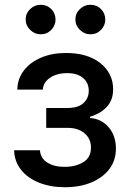

<svg xmlns="http://www.w3.org/2000/svg" viewBox="-20 -775 545 806"><path d="M39.1 -144.2H147.7Q150.2 -110.8 178.3 -92.7Q206.3 -74.6 251.4 -74.6Q297.2 -74.6 329.5 -94.1Q361.9 -113.6 361.9 -155.5Q361.9 -192.5 335 -215.4Q308.2 -238.3 262.8 -238.3H174V-321.7H262.8Q307.9 -321.7 330.3 -342.2Q352.6 -362.6 352.6 -393.8Q352.6 -427.2 328.8 -447.6Q305 -468 262.1 -468Q218.8 -468 190.2 -448.7Q161.6 -429.3 159.8 -398.8H52.6Q53.6 -444.6 80.3 -479.2Q106.9 -513.8 152.7 -533.2Q198.5 -552.6 256.7 -552.6Q348 -552.6 401.5 -509.8Q454.9 -467 454.9 -399.9Q454.9 -354.8 428.1 -326.2Q401.3 -297.6 358.3 -285.2V-279.5Q405.9 -276.3 436.3 -240.6Q466.6 -204.9 466.6 -151.6Q466.6 -101.6 438.9 -65.2Q411.2 -28.8 362.9 -8.9Q314.6 11 252.5 11Q192.1 11 144.4 -8Q96.6 -27 68.7 -61.8Q40.8 -96.6 39.1 -144.2ZM150.6 -631Q125.7 -631 106.7 -649.5Q87.7 -668 87.7 -692.8Q87.7 -719.1 106.7 -737Q125.7 -755 150.6 -755Q177.2 -755 195.1 -737Q213.1 -719.1 213.1 -692.8Q213.1 -668 195.1 -649.5Q177.2 -631 150.6 -631ZM359.4 -631Q334.5 -631 315.5 -649.5Q296.5 -668 296.5 -692.8Q296.5 -719.1 315.5 -737Q334.5 -755 359.4 -755Q386 -755 403.9 -737Q421.9 -719.1 421.9 -692.8Q421.9 -668 403.9 -649.5Q386 -631 359.4 -631Z"/></svg>

Font: Inter Zeller Medium
Style: Regular
Weight: 500
Designer: Rasmus Andersson; Joe Bland
Foundry: zeller
Version: Version 3.015;git-dec3a8cb1